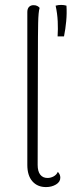

<svg xmlns="http://www.w3.org/2000/svg" viewBox="-20 -750 321 780"><path d="M167 10Q132 10 111.5 -13.5Q91 -37 91 -80V-701Q91 -715 98 -722Q105 -729 116 -729Q126 -729 132 -725.5Q138 -722 141 -718Q136 -703 135 -656Q134 -609 134 -522L133 -80Q133 -54 143.5 -40.5Q154 -27 173 -27Q186 -27 198 -33.5Q210 -40 215 -52Q221 -45 223 -39.5Q225 -34 225 -28Q225 -11 207.5 -0.5Q190 10 167 10ZM214 -602Q216 -631 214.5 -663Q213 -695 206 -727Q217 -730 228.5 -730Q240 -730 250 -727Q252 -696 249 -664Q246 -632 240 -602Z"/></svg>

Font: Arima Thin ExtraLight
Style: Regular
Weight: 250
Version: Version 1.100